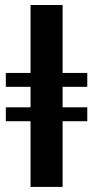

<svg xmlns="http://www.w3.org/2000/svg" viewBox="-20 -735 366 755"><path d="M100.1 0V-258.3H2.9V-313H100.1V-393.6H2.9V-448.2H100.1V-715.3H226.1V-448.2H323.2V-393.6H226.1V-313H323.2V-258.3H226.1V0Z"/></svg>

Font: Elstob 8pt
Style: Bold
Weight: 700
Designer: Peter S. Baker
Version: Version 1.015